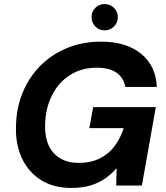

<svg xmlns="http://www.w3.org/2000/svg" viewBox="-20 -918 822 950"><path d="M333 12Q245 12 183 -27Q121 -66 89 -134Q57 -202 59 -288Q60 -382 92 -459.5Q124 -537 180.5 -593.5Q237 -650 313.5 -681Q390 -712 480 -712Q604 -712 677.5 -652.5Q751 -593 756 -488H600Q592 -533 557 -558Q522 -583 459 -583Q384 -583 327 -547Q270 -511 237.5 -447Q205 -383 203 -298Q202 -240 221 -198.5Q240 -157 278 -134.5Q316 -112 369 -112Q429 -112 473.5 -134Q518 -156 547 -195Q576 -234 592 -284H422L441 -388H751L682 0H555L557 -86Q530 -55 497.5 -33Q465 -11 424.5 0.5Q384 12 333 12ZM498 -768Q470 -768 451.5 -787Q433 -806 433 -833Q433 -860 451.5 -879Q470 -898 497 -898Q525 -898 544 -879Q563 -860 563 -833Q563 -806 544 -787Q525 -768 498 -768Z"/></svg>

Font: DM Sans 20pt ExtraBold
Style: Italic
Weight: 800
Italic angle: -10°
Version: Version 4.004;gftools[0.9.30]